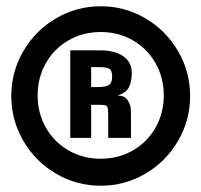

<svg xmlns="http://www.w3.org/2000/svg" viewBox="-20 -579 640 612"><path d="M204 -418.5H300Q345.5 -418.5 372.8 -399.8Q400 -381 400 -347Q400 -318.5 390.8 -300.5Q381.5 -282.5 354.5 -274.5Q376.5 -274.5 386 -260.8Q395.5 -247 396.5 -235Q397.5 -223 397.5 -203.5V-139.5H325V-194.5Q325 -223.5 323.8 -232Q322.5 -240.5 317.2 -242.8Q312 -245 294.5 -245H270.5V-139.5H204ZM337.5 -335.5Q337.5 -354 328.8 -359.5Q320 -365 297.5 -365H270.5V-301.5H289.5Q316.5 -301.5 327 -308Q337.5 -314.5 337.5 -335.5ZM301 -559Q378 -559 443.5 -520.5Q509 -482 547.5 -416.2Q586 -350.5 586 -273Q586 -195.5 547.5 -129.8Q509 -64 443.5 -25.5Q378 13 301 13Q224 13 158.5 -25.5Q93 -64 54.5 -129.8Q16 -195.5 16 -273Q16 -350.5 54.5 -416.2Q93 -482 158.5 -520.5Q224 -559 301 -559ZM301 -73Q357.5 -73 403.5 -99.5Q449.5 -126 475.8 -172.2Q502 -218.5 502 -275Q502 -331.5 475.8 -377.8Q449.5 -424 403.5 -450.5Q357.5 -477 301 -477Q244.5 -477 198.5 -450.5Q152.5 -424 126.2 -377.8Q100 -331.5 100 -275Q100 -218.5 126.2 -172.2Q152.5 -126 198.5 -99.5Q244.5 -73 301 -73Z"/></svg>

Font: JuliaMono Black
Style: Regular
Weight: 900
Monospace: yes
Designer: cormullion
Foundry: corm
Version: Version 0.054; ttfautohint (v1.8.4)